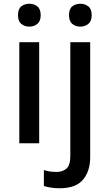

<svg xmlns="http://www.w3.org/2000/svg" viewBox="-20 -764 584 1024"><path d="M137 -744Q161 -744 179 -730Q197 -716 197 -683Q197 -651 179 -636.5Q161 -622 137 -622Q111 -622 93.5 -636.5Q76 -651 76 -683Q76 -716 93.5 -730Q111 -744 137 -744ZM189 -539V0H83V-539ZM348 -683Q348 -716 365.5 -730Q383 -744 409 -744Q433 -744 451 -730Q469 -716 469 -683Q469 -651 451 -636.5Q433 -622 409 -622Q383 -622 365.5 -636.5Q348 -651 348 -683ZM298 240Q272 240 250.5 236.5Q229 233 214 228V143Q230 148 246 150.5Q262 153 282 153Q313 153 334 135.5Q355 118 355 69V-539H461V74Q461 149 422.5 194.5Q384 240 298 240Z"/></svg>

Font: Noto Sans Gurmukhi Medium
Style: Regular
Weight: 500
Designer: Jelle Bosma - Monotype Design Team
Foundry: Monotype Imaging Inc.
Version: Version 2.004; ttfautohint (v1.8.4.7-5d5b)